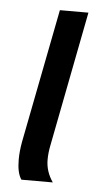

<svg xmlns="http://www.w3.org/2000/svg" viewBox="-44 -558 311 589"><g transform="rotate(5 111.0 -264.0)"><path d="M119.1 -67.9Q119.1 -31.7 141.1 0H44.4Q37.6 -9.8 34.2 -24.9Q30.8 -40 30.8 -61Q30.8 -85.4 36.1 -115.2L116.7 -528.3H204.6L123.5 -110.8Q119.1 -88.9 119.1 -67.9Z"/></g></svg>

Font: Arimo
Style: Italic
Weight: 400
Italic angle: -12°
Designer: Steve Matteson
Foundry: Monotype Imaging Inc.
Version: Version 1.33